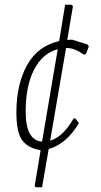

<svg xmlns="http://www.w3.org/2000/svg" viewBox="-20 -671 424 808"><path d="M284 -504 348 -484 354 -476 342 -444 333 -441Q294 -469 262 -469H258L191 -79Q246 -95 290 -173L298 -172L312 -153Q261 -66 185 -44L157 117H130L126 111L151 -39Q99 -47 74 -80Q49 -113 49 -197Q49 -316 94 -397Q139 -478 229 -498L254 -651H281L287 -645L263 -503Q266 -503 273 -503.5Q280 -504 284 -504ZM88 -202Q88 -80 157 -75L223 -464Q159 -447 123.5 -378Q88 -309 88 -202Z"/></svg>

Font: Alegreya Sans SC Light
Style: Italic
Weight: 300
Italic angle: -7°
Designer: Juan Pablo del Peral
Foundry: Huerta Tipografica
Version: Version 2.007